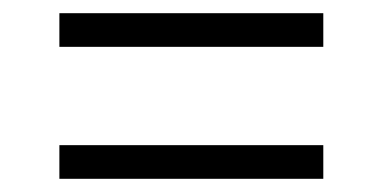

<svg xmlns="http://www.w3.org/2000/svg" viewBox="-20 -398 580 291"><path d="M70 -327V-378H470V-327ZM70 -127V-178H470V-127Z"/></svg>

Font: Saira Thin Light
Style: Regular
Weight: 300
Version: Version 1.101